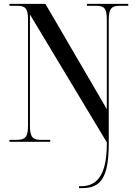

<svg xmlns="http://www.w3.org/2000/svg" viewBox="-20 -734 704 994"><path d="M389 240H406C501 240 543 186 543 9V-631C543 -689 557 -704 599 -704H644V-714H430V-704H478C520 -704 533 -690 533 -633V-169L215 -714H29V-704H69C112 -704 125 -690 125 -633V-83C125 -25 111 -10 66 -10H29V0H240V-10H190C149 -10 135 -25 135 -83V-659L533 3V10C533 160 490 230 400 230H389Z"/></svg>

Font: Noto Serif Display Condensed Medium
Style: Regular
Weight: 500
Width: 3
Designer: Monotype Design Team
Foundry: Monotype Imaging Inc.
Version: Version 2.009